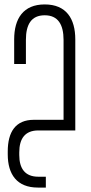

<svg xmlns="http://www.w3.org/2000/svg" viewBox="-20 -589 413 867"><path d="M182 -569C85 -569 44 -505 44 -411V-300H97V-409C97 -478 121 -520 182 -520C242 -520 267 -478 267 -409V-48H133C50 -48 15 7 15 95V108C15 199 57 258 151 258H187V209H153C93 209 67 172 67 111V99C67 37 93 0 153 0H320V-411C320 -505 279 -569 182 -569Z"/></svg>

Font: Modon Arabic
Style: Regular
Weight: 400
Designer: Ahmedzaza
Foundry: Ahmedzaza
Version: Version 2.010